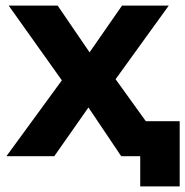

<svg xmlns="http://www.w3.org/2000/svg" viewBox="-20 -558 662 686"><path d="M201 -271 11 -538H186L300 -371L416 -538H583L393 -275L501 -125H622V108H481V0H413L296 -174L174 0H3Z"/></svg>

Font: Chess Sans
Style: Bold
Weight: 700
Designer: Wolf Bōese
Foundry: Wolf Bōese
Version: Version 7.223